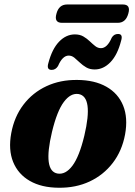

<svg xmlns="http://www.w3.org/2000/svg" viewBox="-20 -846 620 879"><path d="M334 -480Q413 -479.5 467 -449Q521 -418.5 543.8 -362.5Q566.5 -306.5 552.5 -230Q538.5 -155 496.2 -100Q454 -45 390.5 -15.2Q327 14.5 248.5 13.5Q170 13 116.5 -17.8Q63 -48.5 40.2 -104.5Q17.5 -160.5 31.5 -236.5Q45.5 -312 87.5 -367Q129.5 -422 192.8 -451.5Q256 -481 334 -480ZM243.5 -51.5Q280 -45.5 311.5 -87.2Q343 -129 366 -224.5Q408.5 -404 339.5 -415.5Q303.5 -421 272.2 -379.2Q241 -337.5 218 -242Q175.5 -63 243.5 -51.5ZM413.5 -528Q391 -528 374.8 -537.5Q358.5 -547 345.5 -559.5Q332.5 -572 320.5 -581.8Q308.5 -591.5 294.5 -591.5Q266 -591.5 245.5 -543.5Q234.5 -526 216.5 -526Q192 -526 201.5 -557.5Q218.5 -622 250.5 -655.2Q282.5 -688.5 323 -688.5Q345.5 -688.5 361.8 -679Q378 -669.5 391 -657Q404 -644.5 416 -635Q428 -625.5 442 -625.5Q471 -625.5 491.5 -673.5Q501.5 -690.5 520.5 -690.5Q544 -690.5 534.5 -659.5Q518 -595 485.8 -561.5Q453.5 -528 413.5 -528ZM238.5 -783.5Q249.5 -825.5 287.5 -825.5H542.5Q579.5 -825.5 567.5 -784Q556 -741.5 519 -741.5H264Q226.5 -741.5 238.5 -783.5Z"/></svg>

Font: Fraunces 9pt S000
Style: Bold Italic
Weight: 700
Italic angle: -16°
Version: Version 1.000; ttfautohint (v1.8.3)